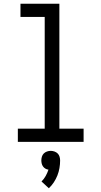

<svg xmlns="http://www.w3.org/2000/svg" viewBox="-20 -755 540 1022"><path d="M75 0V-70H218V-665H89V-735H296V-70H425V0ZM240 247 201 211Q214 198 223 182Q232 166 238 148Q229 147 221.5 142.5Q214 138 209 131Q204 124 202 115.5Q200 107 200 99Q200 89 203 79Q206 69 213 62Q220 55 230 51.5Q240 48 250 48Q260 48 270 51.5Q280 55 287 62Q294 69 297 79Q300 89 300 99Q300 119 296.5 139.5Q293 160 285.5 179Q278 198 266.5 215.5Q255 233 240 247Z"/></svg>

Font: Iosevka Curly Slab
Style: Regular
Weight: 400
Monospace: yes
Designer: Belleve Invis
Foundry: Belleve Invis
Version: Version 22.1.2; ttfautohint (v1.8.4)